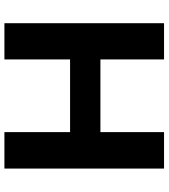

<svg xmlns="http://www.w3.org/2000/svg" viewBox="32 -776 745 848"><g transform="rotate(90 404.0 -352.5)"><path d="M83 0V-705H243V-424H564V-705H725V0H564V-290H243V0Z"/></g></svg>

Font: Nunito Sans 9pt ExtraBold
Style: Regular
Weight: 800
Version: Version 3.101;gftools[0.9.27]